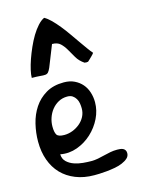

<svg xmlns="http://www.w3.org/2000/svg" viewBox="-140 -1038 824 1118"><g transform="rotate(-15 272.5 -478.5)"><path d="M19.5 -271.5Q19.5 -324.2 32.2 -377Q44.9 -429.7 72.8 -471.7Q100.6 -513.7 145 -540Q189.5 -566.4 252.9 -566.4Q289.1 -566.4 316.4 -553.2Q343.8 -540 362.3 -518.6Q380.9 -497.1 390.1 -468.3Q399.4 -439.5 399.4 -408.2Q399.4 -358.4 376.5 -311.5Q353.5 -264.6 314.9 -229Q276.4 -193.4 226.6 -175.3Q176.8 -157.2 125 -167Q126 -138.7 144 -121.6Q162.1 -104.5 187.5 -95.7Q212.9 -86.9 240.2 -84.5Q267.6 -82 289.1 -82Q311.5 -82 331.1 -85.9Q350.6 -89.8 370.1 -94.7Q389.6 -99.6 409.7 -103.5Q429.7 -107.4 452.1 -107.4Q460.9 -107.4 469.7 -106.4Q478.5 -105.5 486.3 -102.1Q494.1 -98.6 499 -91.3Q503.9 -84 503.9 -73.2Q503.9 -54.7 490.2 -42.5Q476.6 -30.3 455.6 -21.5Q434.6 -12.7 409.2 -8.3Q383.8 -3.9 359.9 -1.5Q335.9 1 315.9 1.5Q295.9 2 286.1 2Q223.6 2 173.8 -18.1Q124 -38.1 89.8 -73.7Q55.7 -109.4 37.6 -159.7Q19.5 -210 19.5 -271.5ZM123 -335Q123 -300.8 132.3 -285.2Q141.6 -269.5 177.7 -269.5Q203.1 -269.5 227.5 -278.8Q252 -288.1 272 -304.7Q292 -321.3 303.7 -343.8Q315.4 -366.2 315.4 -392.6Q315.4 -407.2 313 -422.9Q310.5 -438.5 302.7 -451.7Q294.9 -464.8 282.7 -473.1Q270.5 -481.4 251 -481.4Q221.7 -481.4 197.8 -468.3Q173.8 -455.1 157.2 -434.1Q140.6 -413.1 131.8 -387.2Q123 -361.3 123 -335ZM240.2 -959Q259.8 -948.2 280.3 -927.7Q300.8 -907.2 321.8 -881.3Q342.8 -855.5 362.8 -826.7Q382.8 -797.9 401.4 -771.5Q419.9 -745.1 436 -722.7Q452.1 -700.2 462.9 -688.5Q461.9 -686.5 457 -680.7Q452.1 -674.8 445.3 -668.5Q438.5 -662.1 431.6 -655.3Q424.8 -648.4 420.9 -645.5Q418 -645.5 417 -645.5Q414.1 -644.5 411.1 -644.5Q407.2 -644.5 404.3 -645.5Q401.4 -645.5 400.4 -645.5Q371.1 -665 355.5 -691.9Q339.8 -718.8 326.2 -742.7Q312.5 -766.6 294.9 -783.2Q277.3 -799.8 245.1 -799.8Q224.6 -750 212.9 -718.8Q201.2 -687.5 193.4 -669.9Q185.5 -652.3 178.7 -645Q171.9 -637.7 160.6 -636.7Q149.4 -635.7 130.4 -637.7Q111.3 -639.6 80.1 -639.6Q80.1 -658.2 86.4 -686.5Q92.8 -714.8 104 -747.1Q115.2 -779.3 130.4 -813.5Q145.5 -847.7 163.1 -877Q180.7 -906.2 200.7 -928.2Q220.7 -950.2 240.2 -959Z"/></g></svg>

Font: Gloria Hallelujah
Style: Regular
Weight: 400
Designer: Kimberly Geswein
Foundry: Kimberly Geswein
Version: Version 1.004 2010